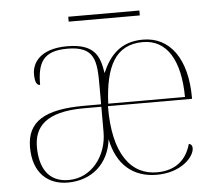

<svg xmlns="http://www.w3.org/2000/svg" viewBox="-49 -716 882 780"><g transform="rotate(-5 391.5 -325.5)"><path d="M257 -641H547V-661H257ZM197 10C294 10 365 -51 377 -151C398 -45 464 10 560 10C661 10 714 -51 714 -85C714 -94 711 -101 700 -104C682 -39 637 0 561 0C457 0 384 -88 386 -285H729V-290C729 -448 661 -542 551 -542C458 -542 413 -488 384 -420C374 -484 359 -542 242 -542C127 -542 98 -482 98 -441C98 -409 105 -395 119 -395C119 -486 143 -532 242 -532C355 -532 359 -471 359 -371V-295H290C129 -295 56 -251 56 -146C56 -39 118 10 197 10ZM701 -295H388C395 -447 438 -532 550 -532C648 -532 700 -444 701 -295ZM201 0C117 0 84 -62 84 -145C84 -225 131 -285 287 -285H359V-181C359 -89 298 0 201 0Z"/></g></svg>

Font: Noto Serif Display Thin
Style: Regular
Weight: 100
Designer: Monotype Design Team
Foundry: Monotype Imaging Inc.
Version: Version 2.009